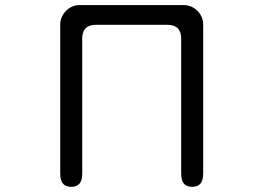

<svg xmlns="http://www.w3.org/2000/svg" viewBox="-20 -722 1040 758"><path d="M304.7 -569.3Q304.7 -606.4 329.1 -618.2Q340.8 -624 358.4 -624H640.6Q695.3 -624 695.3 -569.3V-37.1Q695.3 -7.8 708 4.9Q718.8 15.6 738.8 15.6Q758.8 15.6 769.5 4.9Q782.2 -7.8 782.2 -37.1V-624Q782.2 -656.2 759.3 -679.2Q736.3 -702.1 703.1 -702.1H295.9Q263.7 -702.1 240.7 -679.2Q217.8 -656.2 217.8 -624V-37.1Q217.8 -7.8 230.5 4.9Q241.2 15.6 261.2 15.6Q281.2 15.6 292 4.9Q304.7 -7.8 304.7 -37.1Z"/></svg>

Font: FakePearl
Style: Light
Weight: 350
Version: Version 1.2